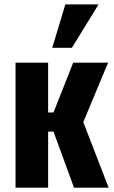

<svg xmlns="http://www.w3.org/2000/svg" viewBox="-20 -868 529 888"><path d="M221.7 -647 282.2 -847.7H436L312.5 -647ZM51.8 0V-578.1H202.6V-347.7H227.5L318.4 -578.1H480L365.2 -303.2L482.4 0H322.3L227.5 -259.3H202.6V0Z"/></svg>

Font: Oswald
Style: DemiBold
Weight: 600
Designer: Vernon Adams
Foundry: Vernon Adams
Version: 3.0; ttfautohint (v0.95) -l 8 -r 50 -G 200 -x 0 -w "G" -W -c